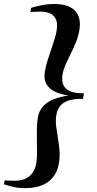

<svg xmlns="http://www.w3.org/2000/svg" viewBox="-24 -846 500 990"><path d="M253.5 -825.5Q329.5 -825.5 362.2 -791.2Q395 -757 386 -695.5Q381 -661.5 368.2 -630Q355.5 -598.5 341 -569.5Q326.5 -540.5 314.2 -513Q302 -485.5 298 -458.5Q294 -431 302 -409.8Q310 -388.5 335.5 -376.5Q361 -364.5 408.5 -365L404.5 -336.5Q356.5 -337 327.8 -327Q299 -317 284.8 -298Q270.5 -279 266.5 -252Q262 -225 265.5 -196Q269 -167 274.2 -136.2Q279.5 -105.5 282.5 -73Q285.5 -40.5 280 -6Q270.5 56 226.5 90Q182.5 124 104.5 124Q73 124 48.5 118.5Q24 113 -3.5 104.5L0 84Q6.5 84.5 16.8 85Q27 85.5 37.2 85.8Q47.5 86 54.5 86Q78.5 86 101.2 77.8Q124 69.5 141 48.8Q158 28 163.5 -8Q167 -30 167 -58.5Q167 -87 166.2 -118Q165.5 -149 166 -179.5Q166.5 -210 170.5 -236Q176.5 -276 199.8 -299.8Q223 -323.5 257 -335.8Q291 -348 330 -353.5Q292.5 -358.5 262.2 -372Q232 -385.5 216.5 -410.5Q201 -435.5 207 -475Q211 -501 219.8 -529.5Q228.5 -558 238.5 -587Q248.5 -616 257 -642.8Q265.5 -669.5 268.5 -692Q274 -729 263 -749.5Q252 -770 231.2 -778Q210.5 -786 186.5 -786Q179.5 -786 169.5 -785.8Q159.5 -785.5 149.8 -785Q140 -784.5 133 -784L136 -805.5Q163 -813.5 192.8 -819.5Q222.5 -825.5 253.5 -825.5Z"/></svg>

Font: Merriweather 144pt SemiBold
Style: Italic
Weight: 600
Italic angle: -7.8°
Version: Version 2.101